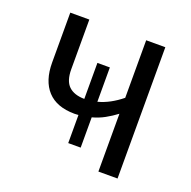

<svg xmlns="http://www.w3.org/2000/svg" viewBox="-101 -636 731 736"><g transform="rotate(20 264.0 -268.0)"><path d="M452.6 -535.6V0H374.5V-235.8Q352.5 -219.2 329.3 -206.5Q306.2 -193.8 279.3 -186.5V-63H228.5V-177.7Q225.1 -177.7 220.9 -177.2Q216.8 -176.8 211.9 -176.8Q139.2 -177.2 102.1 -217.5Q64.9 -257.8 64.9 -332.5V-535.6H142.6V-333Q142.6 -285.6 164.6 -264.6Q186.5 -243.7 228.5 -243.2V-390.1H279.3V-250Q304.7 -256.8 328.1 -269.5Q351.6 -282.2 374.5 -300.8V-535.6Z"/></g></svg>

Font: Open Sans SemiCondensed
Style: Regular
Weight: 400
Width: 4
Designer: Monotype Design Team
Foundry: Monotype Imaging Inc.
Version: Version 3.000